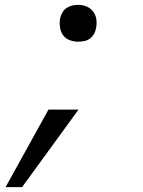

<svg xmlns="http://www.w3.org/2000/svg" viewBox="-20 -562 590 792"><path d="M3 210 180 -110H304L71 210ZM303 -390Q284 -390 267 -396.5Q250 -403 240 -417Q230 -431 227.5 -449.5Q225 -468 228 -487Q231 -499 237.5 -510.5Q244 -522 254.5 -529Q265 -536 277.5 -539Q290 -542 302 -542Q321 -542 337.5 -535Q354 -528 364.5 -514Q375 -500 377.5 -481.5Q380 -463 376 -445Q374 -433 367.5 -421.5Q361 -410 350.5 -402.5Q340 -395 327.5 -392.5Q315 -390 303 -390Z"/></svg>

Font: Lode Term
Style: Italic
Weight: 400
Italic angle: -11°
Monospace: yes
Designer: Belleve Invis
Foundry: Belleve Invis
Version: Version 29.2.0